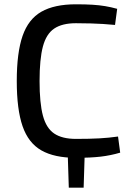

<svg xmlns="http://www.w3.org/2000/svg" viewBox="-20 -722 613 893"><path d="M333 -702Q378 -702 410 -700Q442 -698 469 -693.5Q496 -689 525 -681L515 -606Q485 -609 459 -610.5Q433 -612 403.5 -613Q374 -614 333 -614Q269 -614 232 -589Q195 -564 179.5 -505.5Q164 -447 164 -345Q164 -243 179.5 -184.5Q195 -126 232 -101Q269 -76 333 -76Q398 -76 442.5 -78.5Q487 -81 529 -87L539 -12Q495 1 448.5 6.5Q402 12 333 12Q233 12 172.5 -22.5Q112 -57 85 -135Q58 -213 58 -345Q58 -477 85 -555Q112 -633 172.5 -667.5Q233 -702 333 -702ZM374 -7 369 151H300L295 -7Z"/></svg>

Font: Exo 2 Medium
Style: Regular
Weight: 500
Designer: Natanael Gama
Foundry: Natanael Gama
Version: Version 2.010